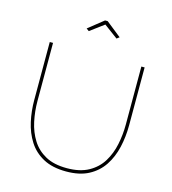

<svg xmlns="http://www.w3.org/2000/svg" viewBox="-131 -1025 1018 1136"><g transform="rotate(15 378.0 -456.5)"><path d="M379 5Q295 5 238.5 -25.5Q182 -56 149 -108Q116 -160 102 -224Q88 -288 88 -355V-710H108V-355Q108 -291 121 -230Q134 -169 164.5 -120.5Q195 -72 247 -43.5Q299 -15 378 -15Q458 -15 511 -44.5Q564 -74 594 -123Q624 -172 636.5 -232.5Q649 -293 649 -355V-710H669V-355Q669 -285 654 -220Q639 -155 605.5 -104.5Q572 -54 516.5 -24.5Q461 5 379 5ZM278 -844 371 -918H387L480 -844L464 -832L379 -895L294 -832Z"/></g></svg>

Font: Raleway Thin
Style: Regular
Weight: 100
Designer: Matt McInerney, Pablo Impallari, Rodrigo Fuenzalida
Foundry: Matt McInerney, Pablo Impallari, Rodrigo Fuenzalida
Version: Version 4.026